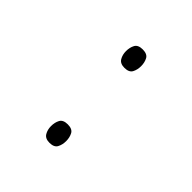

<svg xmlns="http://www.w3.org/2000/svg" viewBox="-96 -348 413 413"><g transform="rotate(45 110.0 -142.0)"><path d="M88 -256Q88 -267 92.5 -275.5Q97 -284 111 -284Q125 -284 129.5 -275.5Q134 -267 134 -256Q134 -245 129.5 -236.5Q125 -228 111 -228Q98 -228 93 -236.5Q88 -245 88 -256ZM88 -28Q88 -39 92.5 -47.5Q97 -56 111 -56Q125 -56 129.5 -47.5Q134 -39 134 -28Q134 -17 129.5 -8.5Q125 0 111 0Q98 0 93 -8.5Q88 -17 88 -28Z"/></g></svg>

Font: Noto Sans Syriac Western Thin
Style: Regular
Weight: 100
Designer: Patrick Giasson and the Monotype Design Team
Foundry: Monotype Imaging Inc.
Version: Version 3.000; ttfautohint (v1.8.4.7-5d5b)